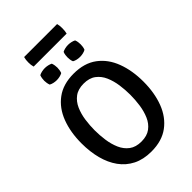

<svg xmlns="http://www.w3.org/2000/svg" viewBox="-289 -1111 1237 1237"><g transform="rotate(-45 329.5 -492.5)"><path d="M167 -342Q167 -297.5 173.5 -251Q180 -204.5 197.2 -165Q214.5 -125.5 246.5 -101.5Q278.5 -77.5 329.5 -77.5Q380.5 -77.5 412.5 -101.5Q444.5 -125.5 461.5 -165Q478.5 -204.5 485 -251Q491.5 -297.5 491.5 -342Q491.5 -386.5 485 -432.8Q478.5 -479 461.5 -518.2Q444.5 -557.5 412.5 -581.5Q380.5 -605.5 329.5 -605.5Q278.5 -605.5 246.5 -581.5Q214.5 -557.5 197.2 -518.2Q180 -479 173.5 -432.8Q167 -386.5 167 -342ZM47.5 -342Q47.5 -444 78 -524Q108.5 -604 171 -650.2Q233.5 -696.5 329.5 -696.5Q426 -696.5 488.5 -650Q551 -603.5 581.2 -523.2Q611.5 -443 611.5 -342Q611.5 -240 581 -159.8Q550.5 -79.5 488 -33Q425.5 13.5 329.5 13.5Q257 13.5 204 -13.2Q151 -40 116.2 -88.2Q81.5 -136.5 64.5 -201.2Q47.5 -266 47.5 -342ZM435.5 -743Q421.5 -743 407.2 -746.2Q393 -749.5 383 -755.5Q378.5 -766 377 -777.5Q375.5 -789 375.5 -798Q375.5 -807.5 377 -818.8Q378.5 -830 383 -841Q393 -846.5 407.2 -849.8Q421.5 -853 435.5 -853Q448.5 -853 463 -849.8Q477.5 -846.5 487.5 -841Q492 -830 493.5 -818.8Q495 -807.5 495 -798Q495 -789 493.5 -777.5Q492 -766 487.5 -755.5Q477.5 -749.5 463 -746.2Q448.5 -743 435.5 -743ZM223 -743Q209.5 -743 195 -746.2Q180.5 -749.5 170.5 -755.5Q166.5 -766 164.8 -777.5Q163 -789 163 -798Q163 -807.5 164.8 -818.8Q166.5 -830 170.5 -841Q180.5 -846.5 195 -849.8Q209.5 -853 223 -853Q236 -853 250.8 -849.8Q265.5 -846.5 275.5 -841Q279.5 -830 281.2 -818.8Q283 -807.5 283 -798Q283 -789 281.2 -777.5Q279.5 -766 275.5 -755.5Q265.5 -749.5 250.8 -746.2Q236 -743 223 -743ZM179.5 -910.5Q176.5 -921.5 175.2 -931.2Q174 -941 174 -953.5Q174 -966 175.2 -976Q176.5 -986 179.5 -997.5H480Q483 -986 484 -976.8Q485 -967.5 485 -954.5Q485 -930 480 -910.5Z"/></g></svg>

Font: Signika Negative Medium
Style: Regular
Weight: 500
Designer: Anna Giedry
Foundry: Anna Giedry
Version: Version 2.001